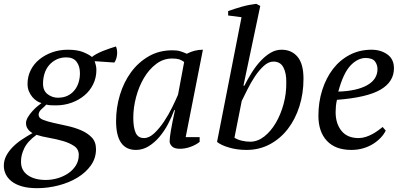

<svg xmlns="http://www.w3.org/2000/svg" viewBox="-75 -772 2099 1004"><path d="M280 -512Q328 -512 358.5 -500Q389 -488 406 -474Q415 -482 430 -490Q445 -498 462 -505Q479 -512 497 -518Q515 -524 531 -529Q534 -524 536 -514Q538 -504 537.5 -492Q537 -480 533.5 -467.5Q530 -455 523 -445L420 -452Q423 -443 426 -431.5Q429 -420 429 -406Q429 -366 412.5 -332Q396 -298 367 -273.5Q338 -249 299.5 -235Q261 -221 218 -221Q201 -221 190.5 -221.5Q180 -222 167 -225Q158 -215 142.5 -201.5Q127 -188 127 -172Q127 -155 149 -146Q171 -137 204.5 -129.5Q238 -122 277 -113.5Q316 -105 349.5 -90.5Q383 -76 405 -53Q427 -30 427 8Q427 55 400.5 92.5Q374 130 330.5 156.5Q287 183 231.5 197.5Q176 212 119 212Q73 212 40 202.5Q7 193 -14 176.5Q-35 160 -45 139Q-55 118 -55 95Q-55 67 -42.5 43Q-30 19 -9 -2.5Q12 -24 39 -42Q66 -60 95 -76Q80 -84 70.5 -97.5Q61 -111 61 -128Q61 -143 71 -159.5Q81 -176 94.5 -191Q108 -206 121.5 -217Q135 -228 142 -233Q130 -236 117.5 -244Q105 -252 94 -265Q83 -278 76 -295Q69 -312 69 -333Q69 -372 85.5 -405Q102 -438 131 -461.5Q160 -485 198 -498.5Q236 -512 280 -512ZM165 169Q196 169 226.5 160Q257 151 281.5 134.5Q306 118 321.5 93.5Q337 69 337 38Q337 8 312.5 -8.5Q288 -25 253 -35Q218 -45 180.5 -51.5Q143 -58 116 -67Q69 -33 51.5 4Q34 41 35 73Q34 118 69.5 143.5Q105 169 165 169ZM272 -472Q243 -472 220.5 -461Q198 -450 182 -431.5Q166 -413 158 -388Q150 -363 150 -335Q150 -297 174.5 -279Q199 -261 227 -261Q257 -261 278.5 -271.5Q300 -282 314.5 -300Q329 -318 336 -341Q343 -364 343 -389Q343 -426 325.5 -449Q308 -472 272 -472Z M678 -50Q705 -50 732 -75.5Q759 -101 783 -137Q807 -173 826 -212Q845 -251 856 -277L888 -448Q874 -458 861 -462Q848 -466 825 -466Q779 -466 741.5 -437.5Q704 -409 677.5 -364Q651 -319 636.5 -264Q622 -209 622 -156Q622 -105 634.5 -77.5Q647 -50 678 -50ZM836 -196Q823 -160 803.5 -123Q784 -86 758.5 -56Q733 -26 702 -7Q671 12 636 12Q532 12 532 -139Q532 -209 552 -275.5Q572 -342 610 -394Q648 -446 702.5 -477.5Q757 -509 826 -509Q851 -509 866 -504.5Q881 -500 902 -491Q942 -512 986 -512L896 -55H969V-30Q949 -14 921 -4Q893 6 866 6Q837 6 824.5 -6.5Q812 -19 812 -33Q812 -51 819 -92Q826 -133 840 -196Z M1188 -682 1118 -691V-714Q1134 -720 1153 -726Q1172 -732 1191.5 -737.5Q1211 -743 1230 -746.5Q1249 -750 1265 -752L1286 -741L1198 -324H1203Q1221 -360 1242.5 -394Q1264 -428 1288.5 -454Q1313 -480 1340 -496Q1367 -512 1397 -512Q1450 -512 1481 -475Q1512 -438 1512 -360Q1512 -283 1490.5 -215.5Q1469 -148 1430 -97.5Q1391 -47 1336 -17.5Q1281 12 1214 12Q1165 12 1122.5 -0.5Q1080 -13 1060 -30ZM1355 -450Q1329 -450 1304 -427Q1279 -404 1257.5 -371.5Q1236 -339 1218.5 -303.5Q1201 -268 1189 -244L1151 -52Q1166 -42 1188.5 -36.5Q1211 -31 1233 -31Q1272 -31 1306.5 -58Q1341 -85 1367 -129Q1393 -173 1408 -228.5Q1423 -284 1422 -341Q1423 -389 1407 -419.5Q1391 -450 1355 -450Z M1942 -89Q1933 -70 1916 -52Q1899 -34 1876 -19.5Q1853 -5 1824 3.5Q1795 12 1762 12Q1679 12 1634.5 -35.5Q1590 -83 1590 -167Q1590 -238 1610 -301Q1630 -364 1666 -411Q1702 -458 1753.5 -485Q1805 -512 1868 -512Q1916 -512 1950.5 -487.5Q1985 -463 1985 -415Q1985 -344 1914.5 -303Q1844 -262 1687 -250Q1683 -233 1681.5 -217Q1680 -201 1680 -186Q1680 -126 1710.5 -88Q1741 -50 1800 -50Q1819 -50 1837.5 -56Q1856 -62 1872.5 -71Q1889 -80 1902.5 -90Q1916 -100 1926 -108ZM1837 -469Q1794 -468 1757 -428.5Q1720 -389 1694 -293Q1791 -296 1845 -326.5Q1899 -357 1899 -411Q1899 -432 1886.5 -450Q1874 -468 1837 -469Z"/></svg>

Font: PTSerifItalic
Style: Italic
Weight: 400
Italic angle: -12°
Designer: A.Korolkova, O.Umpeleva, V.Yefimov
Foundry: ParaType Ltd
Version: Version 1.000W OFL